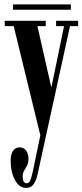

<svg xmlns="http://www.w3.org/2000/svg" viewBox="-20 -620 382 890"><path d="M101 251Q69 251 49.2 214.2Q29.5 177.5 29.5 123.5Q29.5 94 40.8 78.5Q52 63 71 63Q90 63 101 78Q112 93 112 116.5Q112 135.5 105.2 147.8Q98.5 160 91.8 171.2Q85 182.5 85 197.5Q85 229.5 104.5 229.5Q115 229.5 120.8 214.8Q126.5 200 131.5 177.5L167 7.5L43.5 -499H2V-523.5H192V-499H153.5L218 -214L277 -499H240V-523.5H342V-499H304.5L194.5 3.5L155 184.5Q149 214 137 232.5Q125 251 101 251ZM40.5 -575V-599.5H308.5V-575Z"/></svg>

Font: Imbue 50pt SemiBold
Style: Regular
Weight: 600
Designer: Tyler Finck
Foundry: Etcetera Type Company
Version: Version 1.102; ttfautohint (v1.8.3)